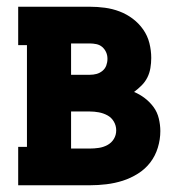

<svg xmlns="http://www.w3.org/2000/svg" viewBox="-20 -550 540 570"><path d="M34 0V-114H60V-416H34V-530H247Q269 -530 291.5 -527Q314 -524 335 -516Q356 -508 374 -494.5Q392 -481 405 -462.5Q418 -444 423.5 -422Q429 -400 429 -378Q429 -363 426.5 -348Q424 -333 417.5 -320Q411 -307 400.5 -296.5Q390 -286 378 -277Q395 -270 410 -258.5Q425 -247 436 -232Q447 -217 451.5 -198Q456 -179 456 -161Q456 -136 448.5 -111.5Q441 -87 426 -67.5Q411 -48 389.5 -34.5Q368 -21 344.5 -13.5Q321 -6 296 -3Q271 0 247 0ZM191 -328H247Q257 -328 266.5 -330.5Q276 -333 284 -339.5Q292 -346 295.5 -355.5Q299 -365 299 -375Q299 -375 299 -375Q299 -375 299 -376Q299 -386 295 -395Q291 -404 283.5 -410.5Q276 -417 266 -419Q256 -421 247 -421H191ZM247 -109Q260 -109 273.5 -111Q287 -113 299 -119.5Q311 -126 318 -137.5Q325 -149 325 -163Q325 -177 318 -189Q311 -201 299 -207.5Q287 -214 273.5 -216.5Q260 -219 247 -219H191V-109Z"/></svg>

Font: Iosevka Slab Heavy
Style: Regular
Weight: 900
Monospace: yes
Designer: Belleve Invis
Foundry: Belleve Invis
Version: Version 11.1.0; ttfautohint (v1.8.3)